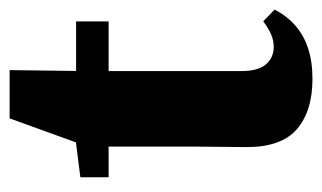

<svg xmlns="http://www.w3.org/2000/svg" viewBox="-157 -507 679 405"><g transform="rotate(-90 182.5 -304.5)"><path d="M155.9 -414.9V-483.5H339.9V-414.9ZM218.5 15.1Q150.9 15.1 112.8 -17.5Q74.7 -50.1 74.7 -123.7Q74.7 -149.7 75.2 -172.5Q75.7 -195.2 75.7 -224.2V-414.9H11.1V-474.5L129.5 -489.5L72.2 -449.4L135.3 -623.7H237.1L235.1 -463.5V-443.5V-134.7Q235.1 -99.5 249.3 -83Q263.6 -66.6 285.8 -66.6Q300 -66.6 312.6 -72.2Q325.3 -77.8 340.1 -88.7L364.8 -64.8Q351.8 -39.3 331.3 -21.3Q310.8 -3.2 282.9 5.9Q255.1 15.1 218.5 15.1Z"/></g></svg>

Font: Source Serif 4 Variable
Style: Regular
Weight: 400
Designer: Frank Grießhammer
Foundry: Adobe
Version: Version 4.005;hotconv 1.1.0;makeotfexe 2.6.0